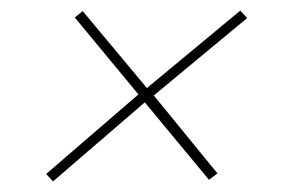

<svg xmlns="http://www.w3.org/2000/svg" viewBox="-20 -471 540 362"><path d="M80 -129 67 -143 241 -293 121 -438 136 -450 257 -305 433 -451 446 -437 270 -291 390 -144 374 -132 253 -278Z"/></svg>

Font: DM Sans 16pt Thin
Style: Italic
Weight: 250
Italic angle: -10°
Version: Version 4.004;gftools[0.9.30]